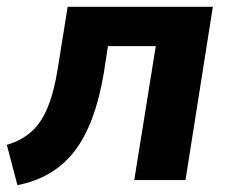

<svg xmlns="http://www.w3.org/2000/svg" viewBox="-27 -527 669 562"><path d="M24 15 -7 -103Q37 -116 66 -142.5Q95 -169 113.5 -215Q132 -261 143 -332L171 -507H596L516 0H366L429 -392H289L277 -314Q252 -164 191.5 -85Q131 -6 24 15Z"/></svg>

Font: Mulish ExtraBold
Style: Italic
Weight: 800
Italic angle: -9°
Designer: Vernon Adams
Foundry: Vernon Adams
Version: Version 3.603; ttfautohint (v1.8.3)